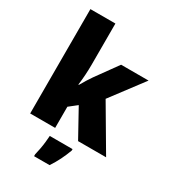

<svg xmlns="http://www.w3.org/2000/svg" viewBox="-232 -875 1076 1211"><g transform="rotate(30 306.5 -269.5)"><path d="M242 -460Q242 -425 239.5 -385Q237 -345 232 -310H236Q247 -330 262 -354Q277 -378 289 -395L403 -553H603L426 -318L613 0H409L299 -199L242 -154V0H60V-760H242ZM404 72Q389 112 371.5 147.5Q354 183 329 221H216V207Q221 187 226 160.5Q231 134 234 107Q237 80 238 61H404Z"/></g></svg>

Font: Noto Sans Bengali SemiCondensed Black
Style: Regular
Weight: 900
Width: 4
Designer: Joana Ranito - Universal Thirst; Jelle Bosma - Monotype Design Team
Foundry: Universal Thirst ehf.
Version: Version 3.000; ttfautohint (v1.8.4.7-5d5b)